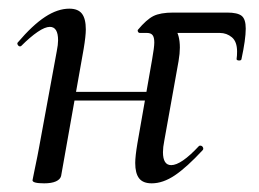

<svg xmlns="http://www.w3.org/2000/svg" viewBox="-20 -415 597 443"><path d="M292 -39Q292 -54 297 -84L331 -278Q336 -306 336 -317Q336 -329 332 -334Q328 -339 319 -339H302Q300 -339 298.5 -341.5Q297 -344 298 -346Q318 -370 334 -378Q350 -386 380 -386H504Q528 -386 537.5 -378.5Q547 -371 547 -349Q547 -324 537 -278Q536 -275 530.5 -275.5Q525 -276 526 -280Q527 -286 527 -296Q527 -319 515 -329Q503 -339 487 -339H343L347 -365Q395 -365 395 -305Q395 -292 392 -274L359 -90Q356 -75 356 -64Q356 -34 375 -34Q398 -34 439 -78Q440 -79 442 -79Q446 -79 448 -75.5Q450 -72 448 -69Q411 -29 383.5 -10.5Q356 8 330 8Q310 8 301 -3.5Q292 -15 292 -39ZM55 1 59 -19Q68 -62 70 -74L111 -297Q114 -312 114 -322Q114 -353 95 -353Q84 -353 67 -341.5Q50 -330 29 -309Q28 -308 26 -308Q23 -308 21 -311.5Q19 -315 21 -317Q55 -357 84 -376Q113 -395 140 -395Q160 -395 169 -383.5Q178 -372 178 -347Q178 -332 173 -302L121 -9Q119 -1 109 3.5Q99 8 82 8Q55 8 55 1ZM124 -203H353L350 -183H120Z"/></svg>

Font: Cormorant Infant Medium
Style: Italic
Weight: 500
Italic angle: -10°
Designer: Christian Thalmann (Catharsis Fonts)
Foundry: Catharsis Fonts
Version: Version 4.000